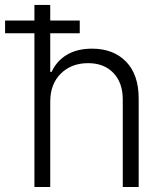

<svg xmlns="http://www.w3.org/2000/svg" viewBox="-54 -747 657 767"><path d="M146.7 -340.9V0H83.5V-614H-33.7V-665.1H83.5V-727.3H146.7V-665.1H264.6V-614H146.7V-459.9H152.3Q172.2 -503.6 213.1 -528.1Q253.9 -552.6 313.9 -552.6Q399.1 -552.6 449.6 -500.7Q500 -448.9 500 -353.3V0H436.4V-349.4Q436.4 -416.5 399 -455.6Q361.5 -494.7 297.9 -494.7Q231.2 -494.7 188.9 -452.9Q146.7 -411.2 146.7 -340.9Z"/></svg>

Font: Inter Light BETA
Style: Regular
Weight: 300
Designer: Rasmus Andersson
Foundry: rsms
Version: Version 3.011;git-f93a4a705